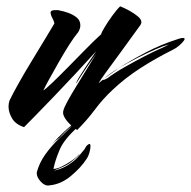

<svg xmlns="http://www.w3.org/2000/svg" viewBox="-20 -399 604 607"><path d="M224 12Q205 0 191 -17.5Q177 -35 180 -48Q182 -58 193.5 -79Q205 -100 221 -126Q237 -152 253.5 -179Q270 -206 283 -227Q285 -230 277.5 -219.5Q270 -209 258.5 -192.5Q247 -176 236.5 -159.5Q226 -143 221 -135Q221 -140 229.5 -154Q238 -168 249 -184.5Q260 -201 270 -216Q280 -231 284 -237Q257 -207 222 -169.5Q187 -132 152.5 -96Q118 -60 91.5 -33Q65 -6 56 3Q29 -6 18 -25Q7 -44 7 -62Q7 -72 10 -81Q21 -104 40.5 -138.5Q60 -173 82 -209Q104 -245 123 -276.5Q142 -308 152 -325Q151 -332 145.5 -342Q140 -352 140 -359Q140 -367 154 -367Q157 -367 161.5 -367Q166 -367 172 -365Q179 -364 194 -359Q209 -354 221.5 -344.5Q234 -335 234 -319Q234 -308 227 -297Q215 -283 198.5 -257Q182 -231 165.5 -202Q149 -173 135.5 -148.5Q122 -124 117 -113Q125 -118 146 -138Q167 -158 194.5 -186Q222 -214 250 -242.5Q278 -271 300 -291Q300 -295 310.5 -312.5Q321 -330 335.5 -350Q350 -370 360 -379Q373 -374 388.5 -365.5Q404 -357 415.5 -347.5Q427 -338 427 -329Q427 -325 424 -320Q391 -274 362 -234.5Q333 -195 314 -169Q295 -143 292 -136Q300 -143 310 -151Q326 -166 356 -184Q393 -208 441.5 -233.5Q490 -259 544 -276Q553 -279 558 -279Q567 -279 562 -271.5Q557 -264 546.5 -255Q536 -246 525 -241Q471 -214 423 -183Q375 -152 335 -114Q305 -86 280 -52.5Q255 -19 224 12ZM305 -146Q305 -145 311 -147.5Q317 -150 320 -152Q341 -168 373.5 -186.5Q406 -205 437 -221Q468 -237 482 -243Q490 -246 503.5 -253Q517 -260 512 -258Q497 -254 470.5 -242.5Q444 -231 413.5 -215.5Q383 -200 356 -184Q343 -175 331.5 -166.5Q320 -158 310 -151Q308 -149 306 -147ZM136 187Q123 190 109.5 176Q96 162 96 147Q104 116 123 89.5Q142 63 165.5 40.5Q189 18 208 -1Q198 6 185.5 18.5Q173 31 169 36Q162 41 156 46Q150 51 144 57Q141 60 139 63Q139 63 139.5 62.5Q140 62 144 57Q163 36 180 20Q197 4 205 -2Q207 -4 210 -6.5Q213 -9 218 -9L230 -1Q183 40 168.5 74.5Q154 109 149 135Q160 135 175 127.5Q190 120 202 112Q206 109 214 103.5Q222 98 231 88Q232 90 220 100.5Q208 111 204 114Q192 123 173 131Q154 139 149 141Q172 136 190.5 125.5Q209 115 224 100Q226 98 232.5 90.5Q239 83 247 73Q252 63 256.5 59.5Q261 56 263 56Q266 56 266 64Q266 71 263 82.5Q260 94 254 103Q236 131 204 157.5Q172 184 136 187Z"/></svg>

Font: Smooch
Style: Regular
Weight: 400
Designer: Robert E. Leuschke
Foundry: Robert E. Leuschke
Version: Version 1.010; ttfautohint (v1.8.3)